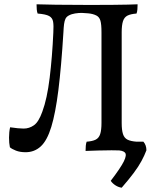

<svg xmlns="http://www.w3.org/2000/svg" viewBox="-20 -699 756 893"><path d="M99 9Q73 9 54 1.5Q35 -6 26 -14Q22 -33 22 -59Q22 -85 27 -107Q46 -104 63 -102.5Q80 -101 90 -101Q116 -101 138 -116.5Q160 -132 177 -180Q199 -239 211 -337Q223 -435 228 -547Q230 -580 227 -598Q224 -616 208.5 -624.5Q193 -633 155 -636Q152 -644 151 -655Q150 -666 150 -679Q182 -678 241 -677Q300 -676 400 -676Q466 -676 507 -676.5Q548 -677 574 -677.5Q600 -678 620 -679Q620 -666 619 -655Q618 -644 615 -636Q588 -634 573 -626.5Q558 -619 552 -600.5Q546 -582 546 -549V-127Q546 -94 552 -75.5Q558 -57 573 -49.5Q588 -42 615 -40Q618 -32 619 -21Q620 -10 620 3Q590 2 559 1Q528 0 499 0Q470 0 437 1Q404 2 378 3Q378 -10 379 -21Q380 -32 383 -40Q410 -42 425 -49.5Q440 -57 446 -75.5Q452 -94 452 -127V-549Q452 -586 447 -603Q442 -620 428 -627Q412 -635 390 -637Q368 -639 360 -639Q346 -639 329.5 -636.5Q313 -634 300 -627Q289 -621 284.5 -611.5Q280 -602 278 -587Q276 -572 275 -549Q265 -387 251.5 -279.5Q238 -172 218.5 -108.5Q199 -45 169.5 -18Q140 9 99 9ZM546 174Q531 172 517 163Q503 154 495 142Q541 82 556 51.5Q571 21 561 10.5Q551 0 521 0V-40H647Q661 -24 661 0Q652 24 638 50Q624 76 601.5 106Q579 136 546 174Z"/></svg>

Font: Vollkorn
Style: Regular
Weight: 400
Designer: Friedrich Althausen
Foundry: Friedrich Althausen
Version: Version 4.104